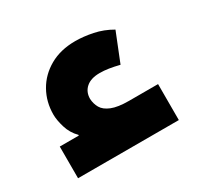

<svg xmlns="http://www.w3.org/2000/svg" viewBox="-101 -574 731 698"><g transform="rotate(-30 264.5 -225.5)"><path d="M44 -140H124V-143Q101 -166 91.5 -197.5Q82 -229 82 -252Q82 -305 106.5 -348.5Q131 -392 176.5 -418Q222 -444 284 -444Q318 -444 357 -436Q396 -428 432 -407L384 -287Q360 -293 340.5 -296Q321 -299 303 -299Q266 -299 246 -281.5Q226 -264 226 -235Q227 -214 237 -196.5Q247 -179 273 -168.5Q299 -158 345 -158H467V-7H44Z"/></g></svg>

Font: Noto Sans Syriac Eastern ExtraBold
Style: Regular
Weight: 800
Designer: Patrick Giasson and the Monotype Design Team
Foundry: Monotype Imaging Inc.
Version: Version 3.001